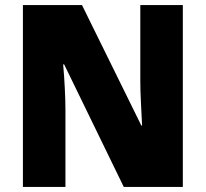

<svg xmlns="http://www.w3.org/2000/svg" viewBox="-20 -827 809 754"><path d="M698 -93H466L232 -574H228Q232 -531 234.5 -480.5Q237 -430 237 -393V-93H70V-807H302L535 -334H538Q536 -376 533.5 -424Q531 -472 531 -507V-807H698Z"/></svg>

Font: Noto Sans Telugu UI SemiCondensed Black
Style: Regular
Weight: 900
Width: 4
Designer: Jelle Bosma - Monotype Design Team
Foundry: Monotype Imaging Inc.
Version: Version 2.005; ttfautohint (v1.8.4.7-5d5b)